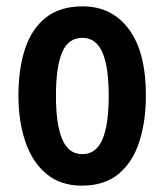

<svg xmlns="http://www.w3.org/2000/svg" viewBox="-20 -574 518 604"><path d="M439 -273Q439 -195 419 -130.5Q399 -66 354.5 -28Q310 10 237 10Q170 10 125.5 -27.5Q81 -65 59.5 -129Q38 -193 38 -273Q38 -358 59 -421Q80 -484 124.5 -519Q169 -554 240 -554Q332 -554 385.5 -482Q439 -410 439 -273ZM156 -272Q156 -182 176 -135.5Q196 -89 239 -89Q282 -89 302 -135Q322 -181 322 -273Q322 -364 302 -409.5Q282 -455 239 -455Q195 -455 175.5 -409.5Q156 -364 156 -272Z"/></svg>

Font: Noto Sans Bengali ExtraCondensed SemiBold
Style: Regular
Weight: 600
Width: 2
Designer: Joana Ranito - Universal Thirst; Jelle Bosma - Monotype Design Team
Foundry: Universal Thirst ehf.
Version: Version 3.000; ttfautohint (v1.8.4.7-5d5b)